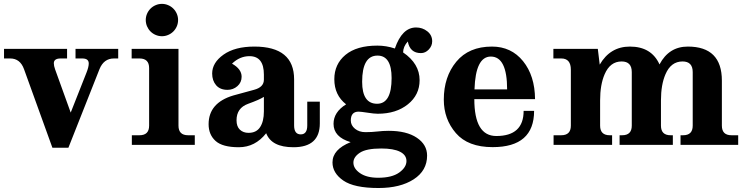

<svg xmlns="http://www.w3.org/2000/svg" viewBox="-20 -737 3807 977"><path d="M328.1 14.6H246.6L102.1 -385.3Q82.5 -439.5 31.7 -439.5H0.5V-488.3H321.3V-439.5H288.6Q253.9 -439.5 253.9 -415Q253.9 -402.3 260.3 -384.3L339.8 -164.1L420.4 -368.2Q431.6 -396.5 431.6 -414.1Q431.6 -439.5 398.9 -439.5H364.3V-488.3H581.5V-439.5H559.6Q508.3 -439.5 486.3 -385.3Z M971.2 0H650.9V-48.8H689.9Q738.8 -48.8 738.8 -97.7V-390.6Q738.8 -439.5 689.9 -439.5H649.9V-488.3H888.2V-97.7Q888.2 -48.8 937 -48.8H971.2ZM804.2 -552.7Q787.6 -552.7 772.5 -559.1Q757.3 -565.4 745.8 -576.9Q734.4 -588.4 728 -603.5Q721.7 -618.7 721.7 -635.3Q721.7 -651.4 728 -666.5Q734.4 -681.6 745.8 -693.1Q757.3 -704.6 772.5 -710.9Q787.6 -717.3 804.2 -717.3Q820.3 -717.3 835.4 -710.9Q850.6 -704.6 862.1 -693.1Q873.5 -681.6 879.9 -666.5Q886.2 -651.4 886.2 -635.3Q886.2 -618.7 879.9 -603.5Q873.5 -588.4 862.1 -576.9Q850.6 -565.4 835.4 -559.1Q820.3 -552.7 804.2 -552.7Z M1195.3 12.2Q1112.3 12.2 1076.9 -19.8Q1041.5 -51.8 1041.5 -105Q1041.5 -213.4 1166.5 -251L1272 -279.8Q1322.8 -293 1322.8 -331.5V-357.4Q1322.8 -451.2 1249.5 -451.2Q1200.2 -451.2 1160.6 -413.1Q1209.5 -385.7 1209.5 -346.7Q1209.5 -317.4 1188 -298.6Q1166.5 -279.8 1137.7 -279.8Q1100.1 -279.8 1079.8 -303.2Q1059.6 -326.7 1059.6 -362.8Q1059.6 -418 1117.4 -459Q1175.3 -500 1274.4 -500Q1476.6 -500 1476.6 -333V-98.6Q1476.6 -53.2 1510.3 -53.2Q1543.5 -53.2 1543.5 -98.6V-219.7H1607.4V-108.9Q1607.4 12.2 1473.1 12.2Q1361.8 12.2 1334.5 -59.1Q1278.3 12.2 1195.3 12.2ZM1244.6 -61Q1284.7 -61 1303.7 -90.3Q1322.8 -119.6 1322.8 -169.9V-244.1Q1301.3 -230 1242.4 -208.7Q1183.6 -187.5 1183.6 -125Q1183.6 -93.3 1200.7 -77.1Q1217.8 -61 1244.6 -61Z M1906.2 219.7Q1781.7 219.7 1726.8 181.6Q1671.9 143.6 1671.9 89.4Q1671.9 23.4 1764.2 -13.7Q1677.2 -39.6 1677.2 -106.9Q1677.2 -166.5 1741.2 -206.1Q1681.2 -252.9 1681.2 -334Q1681.2 -410.6 1738 -457.8Q1794.9 -504.9 1900.4 -504.9Q1945.3 -504.9 1989.3 -490.2Q2025.9 -597.2 2097.2 -597.2Q2129.9 -597.2 2154.5 -577.6Q2179.2 -558.1 2179.2 -526.9Q2179.2 -503.4 2161.9 -485.1Q2144.5 -466.8 2122.1 -466.8Q2065.9 -466.8 2055.2 -525.9Q2031.7 -500.5 2031.2 -470.2Q2115.2 -413.1 2115.2 -329.1Q2115.2 -253.9 2055.4 -206.1Q1995.6 -158.2 1902.3 -158.2Q1883.8 -158.2 1849.9 -163.6Q1815.9 -168.9 1804.2 -168.9Q1765.1 -168.5 1765.1 -124Q1765.1 -99.1 1786.4 -81.8Q1807.6 -64.5 1839.4 -64.5Q1871.6 -64.5 1900.4 -67.9Q1929.2 -71.3 1958 -71.3Q2048.8 -71.3 2101.1 -36.1Q2153.3 -1 2153.3 54.7Q2153.3 131.3 2085 175.5Q2016.6 219.7 1906.2 219.7ZM1898.9 -209Q1972.7 -209 1972.7 -339.8Q1972.7 -454.1 1900.9 -454.1Q1822.8 -454.1 1822.8 -320.8Q1822.8 -209 1898.9 -209ZM1904.3 167.5Q1974.6 167.5 2011.5 140.9Q2048.3 114.3 2048.3 82.5Q2048.3 51.8 2015.6 35.2Q1982.9 18.6 1919.9 18.6Q1843.8 18.6 1811 40.3Q1778.3 62 1778.3 90.3Q1778.3 121.1 1812.3 144.3Q1846.2 167.5 1904.3 167.5Z M2486.8 11.7Q2361.3 11.7 2299.8 -59.6Q2238.3 -130.9 2238.3 -230Q2238.3 -346.2 2302 -423.1Q2365.7 -500 2483.4 -500Q2581.5 -500 2641.6 -425.8Q2701.7 -351.6 2702.6 -232.4H2393.6Q2393.6 -44.9 2505.4 -44.9Q2644.5 -44.9 2644.5 -172.9H2697.8Q2697.8 11.7 2486.8 11.7ZM2560.5 -282.2Q2560.5 -449.2 2477.5 -449.2Q2399.9 -449.2 2394.5 -282.2Z M3736.3 0H3442.9V-48.8H3456.1Q3504.9 -48.8 3504.9 -97.7V-370.1Q3504.9 -424.3 3453.1 -424.3Q3394 -424.3 3366.2 -358.9Q3343.3 -306.2 3343.3 -226.1V-97.7Q3343.3 -48.8 3392.1 -48.8H3403.8V0H3132.8V-48.8H3146Q3194.8 -48.8 3194.8 -97.7V-370.1Q3194.8 -424.3 3143.1 -424.3Q3084.5 -424.3 3056.6 -358.9Q3033.7 -306.2 3033.7 -226.1V-97.7Q3033.7 -48.8 3082.5 -48.8H3094.7V0H2796.9V-48.8H2835.9Q2884.8 -48.8 2884.8 -97.7V-382.3Q2884.8 -439.5 2835.9 -439.5H2795.9V-488.3H3022L3031.7 -408.2Q3085 -500 3185.1 -500Q3294.9 -500 3335.9 -409.2Q3383.8 -500 3480 -500Q3653.3 -500 3653.3 -326.7V-97.7Q3653.3 -48.8 3702.1 -48.8H3736.3Z"/></svg>

Font: Munson
Style: Bold
Weight: 700
Designer: Paul James MIller
Foundry: High-Logic / Made with FontCreator
Version: Version 2.10;May 5, 2019;FontCreator 11.5.0.2430 64-bit